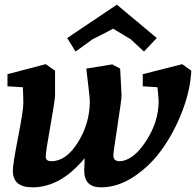

<svg xmlns="http://www.w3.org/2000/svg" viewBox="-20 -785 840 823"><path d="M341 -53Q341 -61 343 -107Q240 18 119 18Q35 18 35 -53Q35 -81 57.5 -196.5Q80 -312 80 -340.5Q80 -369 78 -411L12 -415V-467L176 -510L216 -482V-377Q216 -357 196 -245.5Q176 -134 176 -114Q176 -94 200 -94Q264 -94 314.5 -175.5Q365 -257 365 -351Q365 -367 350 -491L461 -509L495 -491L501 -377Q501 -357 483.5 -245.5Q466 -134 466 -119.5Q466 -105 473.5 -99.5Q481 -94 490 -94Q549 -94 604.5 -178Q660 -262 660 -351Q660 -361 655 -411L592 -415V-467L761 -510L800 -482Q796 -400 762.5 -311.5Q729 -223 678 -150Q627 -77 556.5 -29.5Q486 18 413.5 18Q341 18 341 -53ZM481 -765 652 -622 597 -564 540 -617 465 -662Q397 -626 377 -617L304 -564L268 -622Z"/></svg>

Font: Andada
Style: Bold Italic
Weight: 700
Italic angle: -8.29999°
Designer: Carolina Giovagnoli
Foundry: Carolina Giovagnoli
Version: Version 1.003